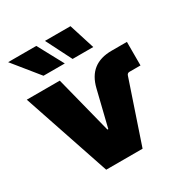

<svg xmlns="http://www.w3.org/2000/svg" viewBox="-177 -904 989 1038"><g transform="rotate(-30 317.5 -384.5)"><path d="M187.5 0 4.9 -542.5H210.9L301.8 -184.6H307.1L361.8 -407.2Q378.4 -475.6 421.4 -509Q464.4 -542.5 534.7 -542.5H629.9V-395.5H561Q548.3 -395.5 543.9 -383.3L414.6 0ZM329.6 -609.4 249 -768.6H408.2L458.5 -609.4ZM147.9 -609.4 19 -768.6H194.8L280.8 -609.4Z"/></g></svg>

Font: Inter 16pt Black
Style: Regular
Weight: 900
Version: Version 4.001;git-66647c0bb